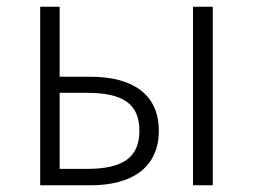

<svg xmlns="http://www.w3.org/2000/svg" viewBox="-20 -553 754 573"><path d="M100 0H250C375 0 454 -54 454 -163C454 -272 375 -324 250 -324H158V-533H100ZM556 0H615V-533H556ZM158 -49V-276H239C347 -276 396 -243 396 -163C396 -83 347 -49 239 -49Z"/></svg>

Font: Spoqa Han Sans Neo Light
Style: Regular
Weight: 300
Designer: [Spoqa Han Sans Neo] Dong-huui Kim  Younghwa Kang  Yujin Lee  [Noto Sans] Ryoko NISHIZUKA  (kana & ideographs); Paul D. 
Foundry: Spoqa (http://www.spoqa-han-sans.com)
Version: Version 1.000